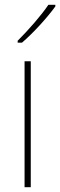

<svg xmlns="http://www.w3.org/2000/svg" viewBox="-20 -785 252 805"><path d="M212 -758V-765H183C152 -719 99 -659 54 -614V-606H72C120 -647 178 -711 212 -758ZM109 0V-528H83V0Z"/></svg>

Font: Noto Sans Arabic SemCond Thin
Style: Regular
Weight: 100
Width: 4
Designer: Monotype Design Team, Nadine Chahine, Nizar Qandah and Khaled Hosny
Foundry: Monotype Imaging Inc.
Version: Version 2.012